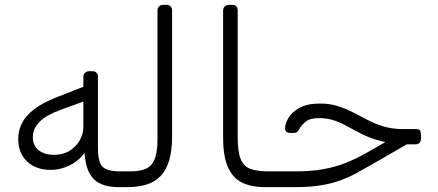

<svg xmlns="http://www.w3.org/2000/svg" viewBox="-20 -770 1802 790"><path d="M468 0Q401 0 367 -32Q333 -64 328 -141Q303 -107 265.5 -89Q228 -71 190 -71Q127 -71 91 -106Q55 -141 55 -198Q55 -233 70.5 -263.5Q86 -294 120.5 -320.5Q155 -347 211 -369L323 -413V-456Q323 -465 330.5 -471Q338 -477 346 -477H362Q371 -477 377 -470.5Q383 -464 383 -456V-160Q383 -102 402.5 -83.5Q422 -65 471 -65H520Q526 -65 529.5 -59Q533 -53 533 -47V-24Q533 0 505 0ZM202 -133Q240 -133 267 -150Q294 -167 308.5 -193.5Q323 -220 323 -246V-352L229 -318Q171 -297 143 -269Q115 -241 115 -206Q115 -171 139 -152Q163 -133 202 -133Z M503 0Q488 0 488 -15V-35Q488 -65 518 -65Q555 -65 579.5 -75.5Q604 -86 616 -114.5Q628 -143 628 -198V-727Q628 -737 634.5 -743.5Q641 -750 651 -750H665Q676 -750 682 -743.5Q688 -737 688 -727V-208Q688 -150 676 -110Q664 -70 640.5 -45.5Q617 -21 582.5 -10.5Q548 0 503 0Z M1073 0H1070Q1017 0 978.5 -17.5Q940 -35 919 -79.5Q898 -124 898 -205V-725Q898 -736 904 -743Q910 -750 924 -750H935Q948 -750 953 -743.5Q958 -737 958 -727V-205Q958 -144 971 -114Q984 -84 1012 -74.5Q1040 -65 1083 -65H1088Q1103 -65 1103 -50V-30Q1103 0 1073 0Z M1073 0Q1058 0 1058 -15V-35Q1058 -65 1088 -65H1200Q1259 -65 1308 -73.5Q1357 -82 1400.5 -99Q1444 -116 1488 -141L1591 -200L1659 -179L1506 -91Q1475 -73 1445.5 -57Q1416 -41 1381 -28Q1346 -15 1300.5 -7.5Q1255 0 1193 0ZM1644 -176V-179Q1589 -179 1548 -189.5Q1507 -200 1475 -215.5Q1443 -231 1415 -247Q1387 -263 1358 -273.5Q1329 -284 1293 -284Q1256 -284 1239 -270.5Q1222 -257 1212 -240Q1208 -232 1203 -227.5Q1198 -223 1186 -223H1174Q1153 -223 1153 -243Q1153 -261 1166.5 -284.5Q1180 -308 1212 -326Q1244 -344 1297 -344Q1337 -344 1370 -333.5Q1403 -323 1433 -307.5Q1463 -292 1493.5 -276Q1524 -260 1559 -249.5Q1594 -239 1638 -239H1690Q1704 -239 1708 -233.5Q1712 -228 1712 -214V-198Q1712 -188 1706 -182Q1700 -176 1689 -176Z"/></svg>

Font: Rubik Light
Style: Italic
Weight: 300
Italic angle: -12°
Designer: Hubert and Fischer
Foundry: Hubert and Fischer
Version: Version 2.300;gftools[0.9.30]